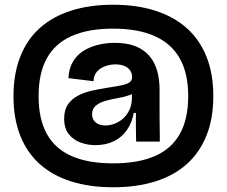

<svg xmlns="http://www.w3.org/2000/svg" viewBox="-20 -679 958 811"><path d="M458 112Q359 112 281 87.5Q203 63 148.5 14.5Q94 -34 65.5 -106Q37 -178 37 -273Q37 -367 65.5 -439.5Q94 -512 148 -560.5Q202 -609 280.5 -634Q359 -659 458 -659Q557 -659 635.5 -634Q714 -609 768.5 -560.5Q823 -512 852 -440Q881 -368 881 -273Q881 -178 852 -106Q823 -34 768.5 14.5Q714 63 635.5 87.5Q557 112 458 112ZM458 11Q563 11 633.5 -19.5Q704 -50 739.5 -113Q775 -176 775 -273Q775 -369 739.5 -432Q704 -495 633.5 -526.5Q563 -558 458 -558Q353 -558 283 -527Q213 -496 178 -433Q143 -370 143 -273Q143 -176 178 -113Q213 -50 283 -19.5Q353 11 458 11ZM425 -149Q443 -149 461.5 -155.5Q480 -162 496 -175Q512 -188 523.5 -208.5Q535 -229 537 -257V-293L558 -300Q549 -285 526.5 -277Q504 -269 477 -264.5Q450 -260 425.5 -253Q401 -246 385 -233Q369 -220 369 -196Q369 -174 384.5 -161.5Q400 -149 425 -149ZM383 -66Q350 -66 320 -77Q290 -88 270.5 -112.5Q251 -137 251 -177Q251 -215 267 -238Q283 -261 309.5 -275Q336 -289 368 -296Q400 -303 431 -308Q472 -314 495 -319Q518 -324 528 -332Q538 -340 538 -353Q538 -369 530 -381Q522 -393 506.5 -400Q491 -407 467 -407Q447 -407 426 -400Q405 -393 390.5 -377.5Q376 -362 375 -336L269 -349Q271 -389 287.5 -417.5Q304 -446 331.5 -463.5Q359 -481 393.5 -489.5Q428 -498 465 -498Q516 -498 551.5 -484Q587 -470 609.5 -444.5Q632 -419 643 -382.5Q654 -346 654 -302V-231Q654 -210 654 -188.5Q654 -167 654.5 -146.5Q655 -126 655 -109Q655 -92 655 -81H555Q554 -111 554 -141Q554 -171 554 -202H545Q538 -162 516.5 -130.5Q495 -99 461 -82.5Q427 -66 383 -66Z"/></svg>

Font: Bricolage Grotesque 72pt SemiBold
Style: Regular
Weight: 600
Version: Version 1.001;gftools[0.9.33.dev8+g029e19f]